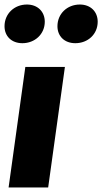

<svg xmlns="http://www.w3.org/2000/svg" viewBox="-24 -829 452 849"><path d="M75 -638C130 -638 174 -678 174 -733C174 -777 143 -809 95 -809C39 -809 -4 -768 -4 -713C-4 -669 27 -638 75 -638ZM309 -638C365 -638 408 -678 408 -733C408 -777 377 -809 329 -809C273 -809 230 -768 230 -713C230 -669 261 -638 309 -638ZM263 -533H88L14 0H189Z"/></svg>

Font: Fira Sans ExtraBold
Style: Italic
Weight: 800
Italic angle: -8°
Designer: bBox Type GmbH & Carrois Corporate GbR & Edenspiekermann AG
Foundry: bBox Type GmbH & Carrois Corporate GbR & Edenspiekermann AG
Version: Version 4.301;PS 004.301;hotconv 1.0.88;makeotf.lib2.5.64775